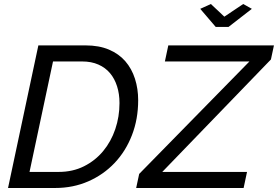

<svg xmlns="http://www.w3.org/2000/svg" viewBox="-20 -936 1384 956"><path d="M171 -710H406Q473 -710 522.5 -689Q572 -668 604 -631Q636 -594 652 -544Q668 -494 668 -437Q668 -343 637 -263Q606 -183 550.5 -124.5Q495 -66 419.5 -33Q344 0 255 0H20ZM272 -80Q342 -80 398 -108Q454 -136 493.5 -183.5Q533 -231 554 -293Q575 -355 575 -423Q575 -468 563 -506Q551 -544 528 -571.5Q505 -599 470 -614.5Q435 -630 389 -630H244L127 -80ZM977 -892 1030 -916 1097 -853 1191 -916 1234 -892 1118 -802H1054ZM673 -70 1222 -630H801L818 -710H1344L1329 -640L788 -80H1210L1193 0H658Z"/></svg>

Font: PTCRaleway Medium
Style: Italic
Weight: 500
Italic angle: -12°
Designer: Matt McInerney, Pablo Impallari, Rodrigo Fuenzalida
Foundry: Matt McInerney, Pablo Impallari, Rodrigo Fuenzalida
Version: Version 3.000g; ttfautohint (v1.5) -l 8 -r 28 -G 28 -x 14 -D